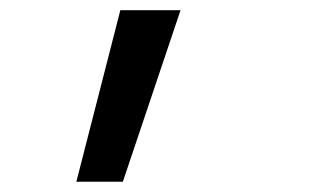

<svg xmlns="http://www.w3.org/2000/svg" viewBox="-20 -144 626 377"><path d="M129.9 212.9 216.3 -124H334.5L221.2 212.9Z"/></svg>

Font: Cascadia Code NF
Style: Italic
Weight: 400
Italic angle: -10°
Monospace: yes
Designer: Aaron Bell
Foundry: Saja Typeworks
Version: Version 2404.023; ttfautohint (v1.8.4)